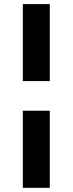

<svg xmlns="http://www.w3.org/2000/svg" viewBox="-20 -758 355 940"><path d="M91.8 161.5V-215.9H223.7V161.5ZM91.8 -361.1V-738H223.7V-361.1Z"/></svg>

Font: REM Medium
Style: Regular
Weight: 500
Designer: Octavio Pardo
Foundry: Ashler Design
Version: Version 1.005;gftools[0.9.28]